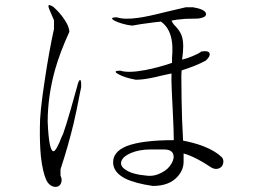

<svg xmlns="http://www.w3.org/2000/svg" viewBox="-20 -742 1040 745"><path d="M189.5 -662.1V-629.9Q169.9 -541 153.3 -428.7Q133.8 -300.8 134.8 -248Q133.8 -185.5 138.7 -134.8Q145.5 -74.2 160.2 -42Q168.9 -25.4 182.6 -19.5Q194.3 -14.6 205.1 -18.6Q214.8 -23.4 217.8 -34.2Q221.7 -46.9 214.8 -60.5V-85Q244.1 -173.8 265.6 -262.7Q277.3 -312.5 290 -379.9L294.9 -403.3Q295.9 -430.7 291 -431.6Q285.2 -431.6 279.3 -406.2Q270.5 -375 254.9 -319.3Q236.3 -254.9 224.6 -221.7L219.7 -211.9Q199.2 -158.2 188.5 -155.3Q169.9 -152.3 165 -269.5Q165 -368.2 193.4 -470.7Q211.9 -537.1 249 -618.2Q249 -638.7 229.5 -667Q211.9 -693.4 186.5 -715.8Q167 -727.5 168 -717.8Q168 -711.9 178.7 -688.5Q182.6 -679.7 184.6 -674.8Q188.5 -667 189.5 -662.1ZM728.5 -713.9H701.2L622.1 -695.3Q548.8 -676.8 516.6 -672.9Q462.9 -665 433.6 -674.8Q416 -674.8 415 -670.9Q414.1 -667 425.8 -661.1Q436.5 -655.3 454.1 -650.4Q473.6 -644.5 493.2 -642.6Q529.3 -649.4 555.7 -652.3Q582 -656.2 604.5 -658.2Q636.7 -635.7 645.5 -589.8Q651.4 -563.5 647.5 -516.6V-498Q589.8 -478.5 541 -469.7Q477.5 -458 447.3 -467.8Q414.1 -467.8 439.5 -454.1Q463.9 -440.4 506.8 -432.6Q531.2 -432.6 561.5 -438.5Q578.1 -441.4 609.4 -449.2L645.5 -457Q644.5 -433.6 646.5 -390.6Q647.5 -365.2 650.4 -310.5Q652.3 -264.6 653.3 -245.1Q654.3 -213.9 654.3 -198.2Q530.3 -198.2 470.7 -174.8Q418.9 -153.3 418.9 -112.3Q418.9 -73.2 466.8 -48.8Q504.9 -30.3 573.2 -20.5Q635.7 -20.5 668 -55.7Q691.4 -81.1 692.4 -112.3V-146.5Q714.8 -140.6 747.1 -124Q771.5 -111.3 798.8 -92.8Q811.5 -85 823.2 -86.9Q834 -88.9 840.8 -96.7Q846.7 -105.5 846.7 -115.2Q846.7 -126 839.8 -132.8Q814.5 -157.2 768.6 -174.8Q732.4 -188.5 690.4 -196.3Q685.5 -283.2 684.6 -354.5Q683.6 -394.5 683.6 -448.2L684.6 -468.8Q714.8 -478.5 734.4 -486.3Q760.7 -497.1 778.3 -506.8Q796.9 -523.4 793 -535.2Q789.1 -546.9 760.7 -542Q752 -534.2 725.6 -523.4Q701.2 -513.7 686.5 -510.7Q695.3 -568.4 686.5 -598.6Q681.6 -617.2 664.1 -636.7Q656.2 -644.5 653.3 -648.4Q648.4 -655.3 645.5 -662.1Q662.1 -666 699.2 -668.9Q727.5 -669.9 747.1 -669.9Q782.2 -673.8 779.3 -689.5Q775.4 -706.1 728.5 -713.9ZM565.4 -162.1H616.2Q644.5 -162.1 651.4 -145.5Q658.2 -128.9 645.5 -107.4Q632.8 -85 607.4 -72.3Q579.1 -56.6 548.8 -60.5Q493.2 -65.4 467.8 -83Q444.3 -97.7 451.2 -117.2Q458 -135.7 488.3 -148.4Q520.5 -162.1 565.4 -162.1Z"/></svg>

Font: Batang
Style: Regular
Weight: 400
Version: Version 2.21